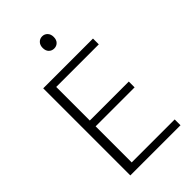

<svg xmlns="http://www.w3.org/2000/svg" viewBox="-248 -902 982 982"><g transform="rotate(-45 243.5 -411.0)"><path d="M80 -630H440V-588H132V-345H414V-303H132V-42H443V0H80ZM224 -778Q224 -798 235.5 -810Q247 -822 264 -822Q281 -822 292.5 -810Q304 -798 304 -778Q304 -757 292.5 -745.5Q281 -734 264 -734Q247 -734 235.5 -745.5Q224 -757 224 -778Z"/></g></svg>

Font: Mukta Malar ExtraLight
Style: Regular
Weight: 275
Designer: Aadarsh Rajan, Girish Dalvi, Yashodeep Gholap
Foundry: Ek Type
Version: Version 2.538;PS 1.000;hotconv 16.6.51;makeotf.lib2.5.65220;